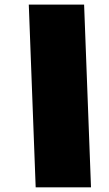

<svg xmlns="http://www.w3.org/2000/svg" viewBox="-20 -797 465 817"><path d="M131.8 0 102.5 -777.3H337.9L367.2 0Z"/></svg>

Font: Bevan
Style: Italic
Weight: 400
Italic angle: -10°
Designer: Vernon Adams
Foundry: Vernon Adams
Version: Version 2.100; ttfautohint (v1.8.3)